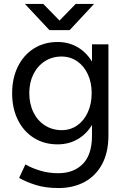

<svg xmlns="http://www.w3.org/2000/svg" viewBox="-20 -742 646 981"><path d="M77.8 167 109.8 98 117 102Q144.4 117.6 186.9 130.3Q229.4 143 277.4 143Q356.4 143 403.2 95.6Q450 48.2 450 -48.8V-515.4H534V-50.2Q534 37 501.3 97.3Q468.6 157.6 411 188.2Q353.4 218.8 279 218.8Q212.6 218.8 162.5 203Q112.4 187.2 77.8 167ZM42 -265.4Q42 -342.2 71.4 -401.8Q100.8 -461.4 153.4 -494.4Q206 -527.4 274.4 -527.4Q338 -527.4 387.1 -494.3Q436.2 -461.2 463.4 -401.5Q490.6 -341.8 490.6 -264.6Q490.6 -188 463.4 -128.9Q436.2 -69.8 387.1 -37.1Q338 -4.4 274.4 -4.4Q206 -4.4 153.4 -37.2Q100.8 -70 71.4 -129.3Q42 -188.6 42 -265.4ZM448.4 -266.6Q448.4 -320.4 428.7 -362.8Q409 -405.2 373.9 -429.2Q338.8 -453.2 294.4 -453.2Q246.8 -453.2 209.3 -429.2Q171.8 -405.2 150.7 -362.8Q129.6 -320.4 129.6 -266.6Q129.6 -211.6 150.7 -168.4Q171.8 -125.2 209.8 -101.1Q247.8 -77 295.4 -77Q339.6 -77 374.3 -101.1Q409 -125.2 428.7 -168.4Q448.4 -211.6 448.4 -266.6ZM238.6 -590 366.8 -722H460.6L336 -588.2H238.6ZM107.2 -722H201L330 -590V-588.2H232.6Z"/></svg>

Font: 寒蝉端黑体 Light
Style: Regular
Weight: 300
Designer: ChillDuanSans {Warren2060}; 
Source Han Sans {Ryoko NISHIZUKA 西塚涼子 (kana, bopomofo & ideographs); Paul D. Hunt (Latin, G
Foundry: ChillType&Adobe
Version: Version 1.300;Glyphs 3.3 (3306)